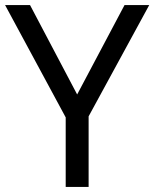

<svg xmlns="http://www.w3.org/2000/svg" viewBox="-20 -734 606 754"><path d="M283 -363 469 -714H566L328 -277V0H238V-273L0 -714H98Z"/></svg>

Font: Noto Sans Tamil Supplement
Style: Regular
Weight: 400
Designer: Ek Type
Foundry: Ek Type
Version: Version 2.001; ttfautohint (v1.8.4.7-5d5b)